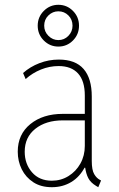

<svg xmlns="http://www.w3.org/2000/svg" viewBox="-20 -780 502 808"><path d="M198.2 7.8Q152.3 7.8 120.4 -12.9Q88.4 -33.7 71.5 -67.6Q54.7 -101.6 54.7 -141.6Q54.7 -214.8 107.7 -257.8Q160.6 -300.8 244.1 -300.8H346.7V-273.4H244.1Q173.3 -273.4 128.7 -238Q84 -202.6 84 -141.6Q84 -90.3 114.7 -54.9Q145.5 -19.5 198.2 -19.5Q236.8 -19.5 268.3 -39.1Q299.8 -58.6 318.4 -91.8Q336.9 -125 336.9 -166V-274.4V-279.3V-377.9Q336.9 -439.5 308.6 -470.7Q280.3 -502 226.6 -502Q188.5 -502 152.6 -487.5Q116.7 -473.1 87.9 -447.3L77.1 -472.7Q106.4 -499 145.8 -514.2Q185.1 -529.3 227.5 -529.3Q297.4 -529.3 331.8 -489.7Q366.2 -450.2 366.2 -374V-102.5Q366.2 -64.5 376.5 -47.1Q386.7 -29.8 401.4 -22.5L405.3 -20.5L393.6 7.8L383.8 2Q361.3 -11.7 351.6 -30.3Q341.8 -48.8 337.9 -78.1L341.8 -74.2H330.1L337.9 -78.1Q315.9 -35.6 279.8 -13.9Q243.7 7.8 198.2 7.8ZM225.6 -584Q189.9 -584 164.3 -609.6Q138.7 -635.3 138.7 -671.9Q138.7 -708.5 164.3 -734.1Q189.9 -759.8 225.6 -759.8Q261.7 -759.8 287.1 -734.1Q312.5 -708.5 312.5 -671.9Q312.5 -635.3 287.1 -609.6Q261.7 -584 225.6 -584ZM225.6 -611.3Q250.5 -611.3 267.8 -629.2Q285.2 -647 285.2 -671.9Q285.2 -697.8 267.8 -715.1Q250.5 -732.4 225.6 -732.4Q201.7 -732.4 183.8 -715.1Q166 -697.8 166 -671.9Q166 -647 183.8 -629.2Q201.7 -611.3 225.6 -611.3Z"/></svg>

Font: Reddit Sans Condensed ExtraLight
Style: Regular
Weight: 250
Version: Version 1.014